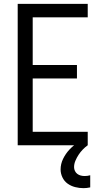

<svg xmlns="http://www.w3.org/2000/svg" viewBox="-20 -755 540 998"><path d="M72 0V-735H436V-665H150V-417H380V-347H150V-70H436V0ZM414 223Q392 223 370.5 217.5Q349 212 331.5 199.5Q314 187 304.5 167Q295 147 295 126Q295 97 308 70.5Q321 44 340.5 23Q360 2 384.5 -13.5Q409 -29 436 -40V0Q422 10 410 22.5Q398 35 388.5 49.5Q379 64 372 80.5Q365 97 365 114Q365 124 369.5 133.5Q374 143 382 149Q390 155 400 157.5Q410 160 420 160Q427 160 434.5 159Q442 158 449 156V219Q440 221 431 222Q422 223 414 223Z"/></svg>

Font: HulyMono
Style: Regular
Weight: 400
Monospace: yes
Designer: Belleve Invis
Foundry: Belleve Invis
Version: Version 33.2.5; ttfautohint (v1.8.4)